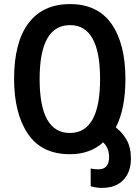

<svg xmlns="http://www.w3.org/2000/svg" viewBox="-20 -745 683 940"><path d="M478 175Q547 175 584 136Q621 97 621 31Q621 -24 599.5 -61Q578 -98 547 -121Q594 -212 594 -358Q594 -531 526 -628Q458 -725 323 -725Q190 -725 119.5 -631.5Q49 -538 49 -359Q49 -190 116.5 -90Q184 10 322 10Q421 10 485 -48Q514 -21 514 24Q514 84 462 84Q440 84 424 80V167Q453 175 478 175ZM322 -94Q174 -94 174 -358Q174 -622 323 -622Q470 -622 470 -358Q470 -94 322 -94Z"/></svg>

Font: Noto Sans Georgian Condensed Semi
Style: Regular
Weight: 600
Width: 3
Designer: Monotype Design Team
Foundry: Monotype Imaging Inc.
Version: Version 1.901